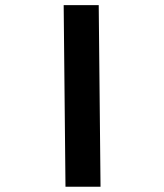

<svg xmlns="http://www.w3.org/2000/svg" viewBox="-20 -713 626 733"><path d="M230 0 223.1 -693.4H356.9L363.8 0Z"/></svg>

Font: CaskaydiaMono NF
Style: Bold
Weight: 700
Designer: Aaron Bell
Foundry: Saja Typeworks
Version: Version 2111.001; ttfautohint (v1.8.4);Nerd Fonts 3.1.1